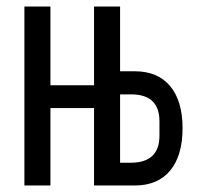

<svg xmlns="http://www.w3.org/2000/svg" viewBox="-20 -570 640 590"><path d="M55 -550H135V-308H269V-550H349V-351H394Q465 -351 503 -305.2Q541 -259.5 541 -176Q541 -92 503 -46Q465 0 394 0H269V-238H135V0H55ZM470 -153V-197Q470 -280 383 -280H349V-70H383Q425.5 -70 447.8 -90.8Q470 -111.5 470 -153Z"/></svg>

Font: JuliaMono
Style: Regular
Weight: 400
Monospace: yes
Designer: cormullion
Foundry: corm
Version: Version 0.055; ttfautohint (v1.8.4)